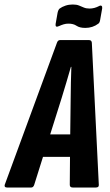

<svg xmlns="http://www.w3.org/2000/svg" viewBox="-48 -833 488 853"><path d="M-17 0Q-30 0 -27 -12L205 -643Q209 -655 219 -655H347Q359 -655 360 -643L391 -12Q392 0 378 0H275Q262 0 262 -12L263 -136H143L104 -12Q100 0 91 0ZM226 -398 175 -236H264L266 -398Q266 -433 267 -467.5Q268 -502 269 -536H267Q257 -502 247 -467.5Q237 -433 226 -398ZM331 -709Q306 -709 292 -718.5Q278 -728 256 -728Q245 -728 235 -725Q225 -722 214 -717Q197 -709 199 -726L208 -777Q211 -790 217 -795Q228 -803 243 -808Q258 -813 275 -813Q292 -813 303 -808.5Q314 -804 324.5 -799.5Q335 -795 350 -795Q371 -795 392 -806Q399 -810 403 -807Q407 -804 406 -796L397 -745Q395 -732 389 -728Q364 -709 331 -709Z"/></svg>

Font: Sofia Sans Extra Condensed ExtraBold
Style: Italic
Weight: 800
Italic angle: -9°
Designer: Botio Nikoltchev, Ani Petrova
Foundry: lettersoup
Version: Version 4.101; ttfautohint (v1.8.4.7-5d5b)